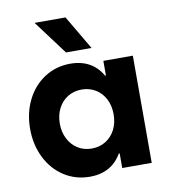

<svg xmlns="http://www.w3.org/2000/svg" viewBox="-83 -803 786 889"><g transform="rotate(-10 310.0 -359.0)"><path d="M269 13.7Q201.7 13.7 147.9 -21Q94.2 -55.7 64 -116.5Q33.7 -177.2 33.7 -252Q33.7 -327.1 64 -387.7Q94.2 -448.2 147.9 -482.9Q201.7 -517.6 269 -517.6Q329.1 -517.6 370.8 -488.5Q412.6 -459.5 434.6 -400.1Q456.5 -340.8 456.5 -252L406.7 -435.1H468.3V-68.8H406.7L456.5 -252Q456.5 -163.1 434.6 -104Q412.6 -44.9 370.8 -15.6Q329.1 13.7 269 13.7ZM426.3 -252Q426.3 -292.5 410.2 -324Q394 -355.5 365.2 -373Q336.4 -390.6 299.8 -390.6Q263.2 -390.6 234.6 -373Q206.1 -355.5 189.7 -324Q173.3 -292.5 173.3 -252Q173.3 -212.4 189.7 -180.7Q206.1 -148.9 234.6 -131.1Q263.2 -113.3 299.8 -113.3Q336.4 -113.3 365.2 -131.1Q394 -148.9 410.2 -180.4Q426.3 -211.9 426.3 -252ZM422.4 0V-101.6L444.3 -252L422.4 -385.7V-503.9H561V0ZM139.2 -732.4H284.7L378.9 -572.3H258.8Z"/></g></svg>

Font: Wanted Sans Std Variable
Style: Regular
Weight: 400
Designer: Original Design by Kil Hyung-jin and Kang Hanbin, Wanted Lab, Inc;
Foundry: Wanted Lab, Inc.
Version: Version 1.003;Glyphs 3.2 (3227)